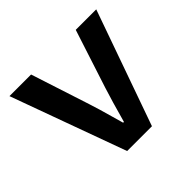

<svg xmlns="http://www.w3.org/2000/svg" viewBox="-134 -693 848 848"><g transform="rotate(-45 290.0 -269.5)"><path d="M19 -539H154L243 -265Q258 -219 276 -154L291 -101H296Q325 -206 344 -265L433 -539H561L370 0H215Z"/></g></svg>

Font: Nebula Sans Semibold
Style: Regular
Weight: 600
Designer: Paul D. Hunt for Adobe (as Source Sans)
Foundry: Nebula Entertainment & Broadcasting LLC
Version: Version 1.010